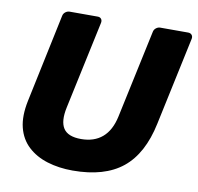

<svg xmlns="http://www.w3.org/2000/svg" viewBox="-79 -782 900 874"><g transform="rotate(10 371.0 -345.0)"><path d="M312 10Q248 10 194.5 -6.5Q141 -23 104.5 -57Q68 -91 55 -143Q42 -195 57 -267L143 -675Q145 -686 154 -693Q163 -700 174 -700H303Q314 -700 319.5 -693Q325 -686 323 -675L236 -268Q222 -203 243 -170.5Q264 -138 325 -138Q385 -138 423 -170.5Q461 -203 475 -268L562 -675Q564 -686 573 -693Q582 -700 592 -700H721Q732 -700 738 -693Q744 -686 742 -675L655 -267Q625 -124 542 -57Q459 10 312 10Z"/></g></svg>

Font: Rubik Light
Style: Bold Italic
Weight: 700
Italic angle: -12°
Version: Version 2.104